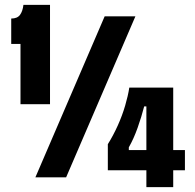

<svg xmlns="http://www.w3.org/2000/svg" viewBox="-20 -727 800 787"><path d="M64 -300V-547H26V-651Q51 -651 62 -666Q73 -681 76 -707H185V-300ZM125 0 409 -660H535L251 0ZM422 -29V-136Q444 -171 462.5 -212Q481 -253 493 -294Q505 -335 510 -368H690V-112H738V-29H690V40H580V-29ZM508 -112H580V-291H571Q560 -248 544 -203Q528 -158 508 -123Z"/></svg>

Font: Bricolage Grotesque 12pt Condensed Bricolage Grotesque 10pt Condensed Regular
Style: Bold
Weight: 700
Width: 3
Designer: Mathieu Triay
Foundry: Atelier Triay
Version: Version 1.001; ttfautohint (v1.8.4.7-5d5b);gftools[0.9.33.de